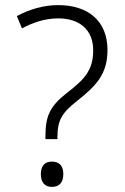

<svg xmlns="http://www.w3.org/2000/svg" viewBox="-20 -722 488 752"><path d="M208 -702C150 -702 94 -685 46 -659L66 -611C110 -634 156 -650 208 -650C291 -650 345 -606 345 -525C345 -445 309 -410 242 -358C174 -305 158 -265 158 -189V-177H205V-185C205 -249 221 -279 281 -326C357 -386 401 -432 401 -526C401 -640 325 -702 208 -702ZM183 10C212 10 228 -7 228 -40C228 -73 212 -89 183 -89C156 -89 140 -73 140 -40C140 -7 156 10 183 10Z"/></svg>

Font: Noto Sans Kannada Light
Style: Regular
Weight: 300
Designer: Jelle Bosma - Monotype Design Team
Foundry: Monotype Imaging Inc.
Version: Version 2.005